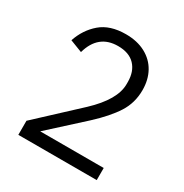

<svg xmlns="http://www.w3.org/2000/svg" viewBox="-172 -881 973 1016"><g transform="rotate(30 315.0 -373.0)"><path d="M80 0V-86L322 -311Q442 -424 442 -518V-532Q442 -596 406.5 -633.5Q371 -671 303 -671Q183 -671 148 -545L73 -574Q98 -649 154.5 -697.5Q211 -746 308 -746Q377 -746 427.5 -719Q478 -692 504.5 -644Q531 -596 531 -533Q531 -455 491 -392.5Q451 -330 373 -258L171 -74H559V0Z"/></g></svg>

Font: IBM Plex Sans JP
Style: Regular
Weight: 400
Designer: Mike Abbink; Paul van der Laan; Pieter van Rosmalen; Wujin Sim; Yejin Wi; Jinhee Kim; Boomi Park; Yona Kim; Kichan Ma
Foundry: Sandoll Inc.
Version: Version 1.001